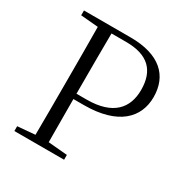

<svg xmlns="http://www.w3.org/2000/svg" viewBox="-166 -862 966 1000"><g transform="rotate(30 317.0 -362.5)"><path d="M55 -696 160 -687C161 -590 161 -490 161 -390V-335C161 -235 161 -136 160 -38L55 -29V0H354V-29L239 -39L238 -298H301C507 -298 595 -392 595 -515C595 -644 511 -725 335 -725H55ZM238 -330V-390C238 -492 238 -594 239 -693H327C460 -693 520 -631 520 -515C520 -406 457 -330 299 -330Z"/></g></svg>

Font: Noto Serif CJK KR Light
Style: Regular
Weight: 300
Designer: Ryoko NISHIZUKA 西塚涼子 (kana & ideographs); Frank Grießhammer (Latin, Greek & Cyrillic); Wenlong ZHANG 张文龙 (bopomofo); San
Foundry: Adobe
Version: Version 2.001;hotconv 1.1.0;makeotfexe 2.6.0